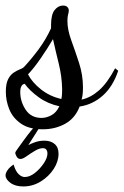

<svg xmlns="http://www.w3.org/2000/svg" viewBox="-41 -415 446 692"><path d="M113 51Q64 51 34.5 30.5Q5 10 -7.5 -21Q-20 -52 -20 -84Q-20 -113 -12 -129Q-4 -145 8 -153Q20 -161 30.5 -165Q41 -169 45 -173Q72 -202 98 -237Q124 -272 143 -313V-324Q143 -363 156 -379Q169 -395 186 -395Q197 -395 202 -389.5Q207 -384 207 -377Q207 -372 204.5 -363Q202 -354 202 -339Q202 -308 216 -269.5Q230 -231 244 -188Q258 -145 258 -100Q258 -87 257 -76.5Q256 -66 253 -56Q286 -63 316 -89.5Q346 -116 374 -169L385 -160Q366 -103 329.5 -70.5Q293 -38 246 -31Q230 11 194 31Q158 51 113 51ZM109 10Q126 10 144 0.5Q162 -9 173 -32Q131 -41 98.5 -64.5Q66 -88 48 -113Q32 -110 32 -83Q32 -49 51.5 -19.5Q71 10 109 10ZM180 -58Q182 -66 182.5 -76Q183 -86 183 -94Q182 -140 171 -184.5Q160 -229 150 -274Q130 -240 105.5 -204.5Q81 -169 60 -147Q75 -118 106.5 -93Q138 -68 180 -58ZM43 257Q14 257 -3.5 244Q-21 231 -21 217Q-21 209 -14 198.5Q-7 188 8 178Q15 202 26 212.5Q37 223 48 223Q66 223 84.5 208.5Q103 194 116.5 174Q130 154 130 138Q130 130 126 124.5Q122 119 114 119Q101 119 85 128.5Q69 138 55 148Q41 158 33 158Q24 158 19 149.5Q14 141 14 135Q14 133 23 120.5Q32 108 45 90Q58 72 71.5 55.5Q85 39 95 31H110L61 108Q70 103 85.5 97.5Q101 92 119 92Q142 92 156 104Q170 116 170 139Q170 167 152.5 194Q135 221 106 239Q77 257 43 257Z"/></svg>

Font: Dancing Script SemiBold
Style: Regular
Weight: 600
Designer: Pablo Impallari
Foundry: Pablo Impallari
Version: Version 2.001